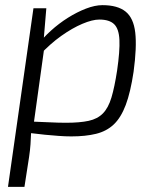

<svg xmlns="http://www.w3.org/2000/svg" viewBox="-20 -517 611 746"><path d="M378 -497Q437 -497 468 -472Q499 -447 505.5 -390.5Q512 -334 499 -238Q487 -158 468.5 -109Q450 -60 422 -33.5Q394 -7 353 3Q312 13 257 13Q234 13 207.5 11Q181 9 154.5 6.5Q128 4 102 0.5Q76 -3 52 -7L70 -46Q126 -44 167 -42Q208 -40 236 -40Q290 -40 324.5 -47.5Q359 -55 380 -76.5Q401 -98 413 -138Q425 -178 435 -243Q446 -319 444 -362Q442 -405 423.5 -423Q405 -441 366 -441Q339 -441 300 -424.5Q261 -408 218 -377.5Q175 -347 133 -302L123 -338Q146 -369 177.5 -397.5Q209 -426 244 -448Q279 -470 314 -483.5Q349 -497 378 -497ZM160 -485 150 -366 156 -360 109 -22 101 -5Q100 21 98.5 43.5Q97 66 93 93L75 209H11L110 -485Z"/></svg>

Font: Exo 2 Light
Style: Italic
Weight: 300
Italic angle: -8°
Designer: Natanael Gama
Foundry: Natanael Gama
Version: Version 2.010